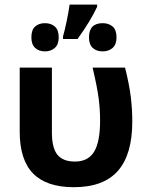

<svg xmlns="http://www.w3.org/2000/svg" viewBox="-20 -798 639 827"><path d="M297.9 8.3Q180.7 8.3 122.8 -50.5Q64.9 -109.4 64.9 -231.4V-506.8H203.6V-226.6Q203.6 -160.6 227.5 -131.3Q251.5 -102.1 302.7 -102.1Q359.4 -102.1 385.3 -144.3Q411.1 -186.5 411.1 -278.3Q411.1 -327.1 404.8 -375.5Q398.4 -423.8 378.9 -506.8H518.6Q536.6 -435.5 543.2 -381.8Q549.8 -328.1 549.8 -274.9Q549.8 -132.3 487.8 -62Q425.8 8.3 297.9 8.3ZM115.2 -637.2Q115.2 -669.4 131.3 -683.8Q147.5 -698.2 173.8 -698.2Q199.2 -698.2 216.1 -683.8Q232.9 -669.4 232.9 -637.2Q232.9 -606.4 216.1 -591.6Q199.2 -576.7 173.8 -576.7Q147.5 -576.7 131.3 -591.6Q115.2 -606.4 115.2 -637.2ZM363.3 -637.2Q363.3 -698.2 422.4 -698.2Q448.2 -698.2 465.1 -683.8Q481.9 -669.4 481.9 -637.2Q481.9 -606.4 465.1 -591.6Q448.2 -576.7 422.4 -576.7Q395.5 -576.7 379.4 -591.6Q363.3 -606.4 363.3 -637.2ZM251.5 -641.6Q258.3 -664.1 267.1 -706.5Q275.9 -749 279.8 -778.3H398.4V-769Q372.1 -710.9 314 -629.9H251.5Z"/></svg>

Font: Bpm'online Open Sans
Style: Bold
Weight: 700
Foundry: Ascender Corporation
Version: Version 1.10